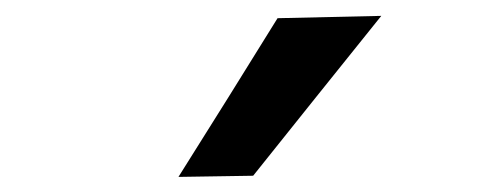

<svg xmlns="http://www.w3.org/2000/svg" viewBox="-20 -798 640 248"><path d="M210.5 -569.5Q242.5 -620.5 274.8 -672Q307 -723.5 338.5 -774.5L472.5 -777.5Q429.5 -724 388.2 -672.5Q347 -621 307 -571Z"/></svg>

Font: Commissioner SemiBold
Style: Regular
Weight: 600
Designer: Kostas Bartsokas
Foundry: Kostas Bartsokas
Version: Version 1.000; ttfautohint (v1.8.3)